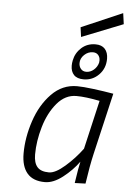

<svg xmlns="http://www.w3.org/2000/svg" viewBox="-61 -960 681 1015"><g transform="rotate(5 279.5 -453.0)"><path d="M333 -822 551 -916 559 -858 340 -771ZM304 -616Q304 -629 307 -644Q315 -684 345.5 -711.5Q376 -739 420 -739Q453 -739 470 -720Q487 -701 487 -668Q487 -617 453.5 -583Q420 -549 373 -549Q338 -549 321 -567Q304 -585 304 -616ZM447 -644Q448 -648 448 -656Q448 -673 438 -684.5Q428 -696 410 -696Q384 -696 364 -677Q344 -658 344 -633Q344 -615 354.5 -602.5Q365 -590 383 -590Q405 -590 423 -605.5Q441 -621 447 -644ZM91 -131Q91 -216 120.5 -304.5Q150 -393 207 -451.5Q264 -510 342 -510Q373 -510 428.5 -503Q484 -496 536 -487L460 -161Q445 -97 431 -1L374 1Q387 -86 394 -114Q360 -67 310.5 -28.5Q261 10 216 10Q153 10 122 -26.5Q91 -63 91 -131ZM407 -184 467 -443Q392 -458 343 -458Q284 -458 240.5 -406.5Q197 -355 174.5 -278.5Q152 -202 152 -131Q152 -87 171 -65Q190 -43 233 -43Q267 -43 317.5 -87Q368 -131 407 -184Z"/></g></svg>

Font: Cairo Light
Style: Italic
Weight: 300
Italic angle: -13°
Designer: Mohamed Gaber, Accademia di Belle Arti di Urbino and others
Foundry: Kief Type Foundry, Accademia di Belle Arti di Urbino and others
Version: Version 3.011